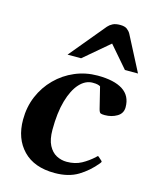

<svg xmlns="http://www.w3.org/2000/svg" viewBox="-116 -838 745 928"><g transform="rotate(15 256.5 -373.5)"><path d="M327.6 -495.1Q410.6 -495.1 453.9 -467Q497.1 -439 497.1 -382.3Q497.1 -351.1 470.2 -335.2Q443.4 -319.3 409.2 -319.3Q395 -319.3 388.7 -321.8Q382.3 -324.2 377.9 -341.3L351.6 -447.8Q347.7 -450.7 339.1 -453.1Q330.6 -455.6 313 -455.6Q276.9 -455.6 247.6 -423.6Q218.3 -391.6 200.9 -331.3Q183.6 -271 183.6 -186Q183.6 -137.7 198.7 -108.4Q213.9 -79.1 238 -66.4Q262.2 -53.7 289.6 -53.7Q331.5 -53.7 363 -70.8Q394.5 -87.9 421.9 -113.3Q424.3 -116.2 426.8 -118.4Q429.2 -120.6 432.6 -118.2L450.7 -102.1Q453.1 -100.1 453.1 -97.7Q453.1 -95.2 450.9 -93Q448.7 -90.8 447.8 -88.4Q411.1 -43.5 363.8 -14.9Q316.4 13.7 247.1 13.7Q145 13.7 89.4 -43.7Q33.7 -101.1 33.7 -196.3Q33.7 -259.8 56.6 -314Q79.6 -368.2 120.4 -408.9Q161.1 -449.7 214.4 -472.4Q267.6 -495.1 327.6 -495.1ZM160.2 -555.2 309.1 -734.9Q318.4 -745.6 332.3 -752.7Q346.2 -759.8 369.1 -759.8Q392.1 -759.8 403.8 -751Q415.5 -742.2 421.9 -730.5L512.7 -555.2H447.3L354.5 -662.6L228 -555.2Z"/></g></svg>

Font: Gelasio SemiBold
Style: Italic
Weight: 600
Italic angle: -8.5°
Designer: Eben Sorkin
Foundry: Eben Sorkin
Version: Version 1.008